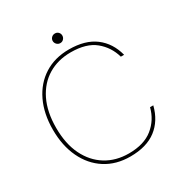

<svg xmlns="http://www.w3.org/2000/svg" viewBox="-194 -974 1063 1125"><g transform="rotate(-30 338.0 -411.0)"><path d="M363 12Q267 12 196 -33.5Q125 -79 86 -161Q47 -243 47 -351Q47 -459 86 -540.5Q125 -622 196 -667Q267 -712 363 -712Q473 -712 539 -662Q605 -612 628 -523H606Q585 -597 527 -644.5Q469 -692 364 -692Q277 -692 210.5 -652Q144 -612 106.5 -535.5Q69 -459 69 -351Q69 -243 106.5 -166.5Q144 -90 210.5 -49Q277 -8 364 -8Q467 -8 527 -56.5Q587 -105 606 -181H628Q605 -89 539 -38.5Q473 12 363 12ZM339 -769Q325 -769 315.5 -779Q306 -789 306 -802Q306 -815 315.5 -824.5Q325 -834 339 -834Q353 -834 362 -824.5Q371 -815 371 -802Q371 -789 362 -779Q353 -769 339 -769Z"/></g></svg>

Font: DM Sans 10pt Thin
Style: Regular
Weight: 250
Version: Version 4.004;gftools[0.9.30]